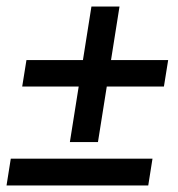

<svg xmlns="http://www.w3.org/2000/svg" viewBox="-27 -568 545 588"><path d="M187 -133 214 -303H41L54 -384H227L253 -548H339L313 -384H488L475 -303H300L273 -133ZM-7 0 6 -82H440L427 0Z"/></svg>

Font: Nunito Sans 7pt Condensed
Style: Bold Italic
Weight: 700
Width: 3
Italic angle: -9°
Designer: Vernon Adams
Foundry: Vernon Adams
Version: Version 3.101;gftools[0.9.27]